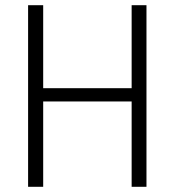

<svg xmlns="http://www.w3.org/2000/svg" viewBox="-20 -718 672 738"><path d="M486 0V-328H146V0H88V-698H146V-379H486V-698H543V0Z"/></svg>

Font: IBM Plex Sans Condensed Light
Style: Regular
Weight: 300
Width: 3
Designer: Mike Abbink, Paul van der Laan, Pieter van Rosmalen
Foundry: Bold Monday
Version: Version 3.201